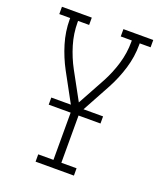

<svg xmlns="http://www.w3.org/2000/svg" viewBox="-136 -824 772 913"><g transform="rotate(20 250.0 -367.5)"><path d="M153 0V-37H230V-290L139 -457Q110 -511 92 -570.5Q74 -630 74 -691V-698H19V-735H170V-698H114V-691Q114 -634 130.5 -579Q147 -524 174 -474L250 -335L326 -474Q353 -524 369.5 -579Q386 -634 386 -691V-698H330V-735H481V-698H426V-691Q426 -630 408 -570.5Q390 -511 361 -457L270 -290V-37H347V0ZM119 -276V-312H381V-276Z"/></g></svg>

Font: Iosevka Curly Slab Extralight
Style: Regular
Weight: 200
Monospace: yes
Designer: Belleve Invis
Foundry: Belleve Invis
Version: Version 22.1.2; ttfautohint (v1.8.4)